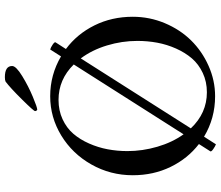

<svg xmlns="http://www.w3.org/2000/svg" viewBox="-79 -814 906 788"><g transform="rotate(-90 374.0 -420.0)"><path d="M48.8 -328.1Q48.8 -419.9 93 -498Q137.2 -576.2 211.9 -621.6Q286.6 -667 373 -667Q460.9 -667 536.6 -622.6L564.9 -667Q572.8 -665 584.7 -657Q596.7 -648.9 594.2 -645L566.9 -602.5Q628.4 -556.6 663.8 -485.4Q699.2 -414.1 699.2 -328.1Q699.2 -259.3 672.9 -196.5Q646.5 -133.8 602.3 -88.9Q558.1 -43.9 498 -17.1Q438 9.8 373 9.8Q282.7 9.8 207 -35.6L175.8 13.2Q167.5 10.3 156 2.2Q144.5 -5.9 147 -9.8L176.8 -56.6Q117.2 -102.5 83 -172.9Q48.8 -243.2 48.8 -328.1ZM503.4 -570.3Q441.9 -632.8 357.9 -632.8Q314.5 -632.8 278.6 -616.2Q242.7 -599.6 219 -572Q195.3 -544.4 179 -507.3Q162.6 -470.2 155.3 -430.9Q147.9 -391.6 147.9 -350.1Q147.9 -288.1 165.8 -227.1Q183.6 -166 216.8 -119.6ZM528.3 -541.5 241.2 -89.8Q303.7 -23.9 389.2 -23.9Q432.6 -23.9 468.5 -40.8Q504.4 -57.6 528.3 -85.4Q552.2 -113.3 568.8 -150.6Q585.4 -188 592.8 -227.8Q600.1 -267.6 600.1 -309.1Q600.1 -372.6 581.5 -433.8Q563 -495.1 528.3 -541.5ZM312 -729Q312 -734.4 360.1 -783Q408.2 -831.5 433.1 -850.1Q439 -853 451.2 -853Q497.1 -853 497.1 -823.2Q497.1 -807.1 455.6 -781.7Q414.1 -756.3 370.8 -738.3Q327.6 -720.2 317.9 -720.2Q315.9 -720.2 314 -723.4Q312 -726.6 312 -729Z"/></g></svg>

Font: Crimson
Style: Roman
Weight: 400
Version: Version 0.8